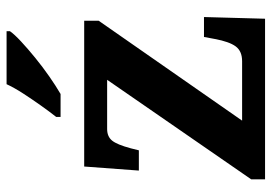

<svg xmlns="http://www.w3.org/2000/svg" viewBox="-138 -668 806 569"><g transform="rotate(-90 264.5 -383.0)"><path d="M18 0V-41L313 -468H167Q145 -468 133 -453.5Q121 -439 110 -398L104 -374H44L56 -536H488V-493L192 -68H368Q398 -68 412 -87Q426 -106 434 -149L440 -181H499L494 0ZM203 -619Q218 -638 236.5 -664Q255 -690 272.5 -717Q290 -744 300 -766H457V-756Q448 -743 426.5 -723Q405 -703 378 -681Q351 -659 323 -639.5Q295 -620 271 -606H203Z"/></g></svg>

Font: Noto Serif Armenian
Style: Regular
Weight: 400
Designer: Monotype Design Team
Foundry: Monotype Imaging Inc.
Version: Version 2.007